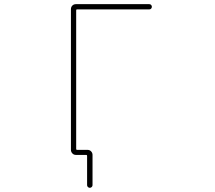

<svg xmlns="http://www.w3.org/2000/svg" viewBox="-20 -773 1040 929"><path d="M401.4 123V-18.6Q401.4 -23.4 397.5 -23.4H347.7Q336.9 -23.4 330.1 -30.8Q323.2 -38.1 323.2 -47.9V-728.5Q323.2 -739.3 330.1 -746.1Q336.9 -752.9 347.7 -752.9H702.1Q708 -752.9 711.4 -749Q714.8 -745.1 714.8 -740.2Q714.8 -735.4 711.4 -731.4Q708 -727.5 702.1 -727.5H352.5Q348.6 -727.5 348.6 -722.7V-52.7Q348.6 -47.9 352.5 -47.9H403.3Q414.1 -47.9 420.9 -40.5Q427.7 -33.2 427.7 -23.4V123Q427.7 127.9 423.8 131.8Q419.9 135.7 414.6 135.7Q409.2 135.7 405.3 131.8Q401.4 127.9 401.4 123Z"/></svg>

Font: Rounded-L Mgen+ 2m thin
Style: Regular
Weight: 100
Designer: [Source Han Sans]
Ryoko NISHIZUKA  (kana & ideographs); Paul D. Hunt (Latin, Greek & Cyrillic); Wenlong ZHANG  (bopomofo
Version: Version 1.059.20150602